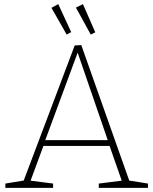

<svg xmlns="http://www.w3.org/2000/svg" viewBox="-20 -913 745 933"><path d="M611 -27 599 -37 699 -21V0H460V-21L579 -36L574 -28L510 -211L520 -204H183L194 -212L126 -28L121 -36L238 -21V0H6V-21L103 -37L92 -27L343 -692L375 -694ZM197 -224 191 -232H511L506 -225L354 -667H361ZM304 -745 326 -757 263 -893 230 -875ZM421 -745 443 -756 383 -893 349 -876Z"/></svg>

Font: Bitter Thin ExtraLight
Style: Regular
Weight: 250
Version: Version 2.002